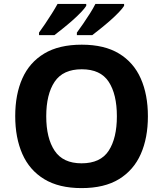

<svg xmlns="http://www.w3.org/2000/svg" viewBox="-20 -954 836 984"><path d="M738 -358Q738 -247 701.5 -164.5Q665 -82 590 -36Q515 10 398 10Q282 10 206.5 -36Q131 -82 94.5 -165Q58 -248 58 -359Q58 -470 94.5 -552Q131 -634 206.5 -679.5Q282 -725 399 -725Q515 -725 590 -679.5Q665 -634 701.5 -551.5Q738 -469 738 -358ZM217 -358Q217 -246 260 -181.5Q303 -117 398 -117Q495 -117 537 -181.5Q579 -246 579 -358Q579 -471 537 -535Q495 -599 399 -599Q303 -599 260 -535Q217 -471 217 -358ZM616 -924Q608 -911 589 -891Q570 -871 545 -849Q520 -827 495.5 -807.5Q471 -788 453 -774H374V-787Q388 -806 406 -832Q424 -858 441 -885Q458 -912 469 -934H616ZM422 -924Q414 -911 395 -891Q376 -871 351 -849Q326 -827 301.5 -807.5Q277 -788 259 -774H180V-787Q194 -806 211.5 -832Q229 -858 246 -885Q263 -912 275 -934H422Z"/></svg>

Font: Noto Sans Medefaidrin
Style: Bold
Weight: 700
Designer: Dalton Maag Ltd
Foundry: Dalton Maag Ltd
Version: Version 1.002; ttfautohint (v1.8.4.7-5d5b)